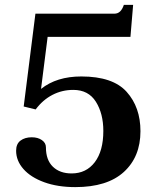

<svg xmlns="http://www.w3.org/2000/svg" viewBox="-20 -756 660 786"><path d="M46 -139Q46 -167 64 -180.5Q82 -194 110 -194Q135 -194 151.5 -182.5Q168 -171 168 -153Q168 -101 196.5 -73.5Q225 -46 273 -46Q333 -46 368 -92Q403 -138 403 -220Q403 -291 372.5 -339.5Q342 -388 280 -388Q234 -388 194.5 -367.5Q155 -347 126 -308L77 -320L125 -700H448Q462 -700 471.5 -709Q481 -718 487 -736H525L514 -605H175L148 -392Q212 -443 313 -443Q442 -443 498.5 -380Q555 -317 555 -219Q555 -114 487 -52Q419 10 288 10Q216 10 161 -10Q106 -30 76 -64Q46 -98 46 -139Z"/></svg>

Font: Taviraj SemiBold
Style: Regular
Weight: 600
Designer: Katatrad Team
Foundry: CadsonDemak
Version: Version 1.001